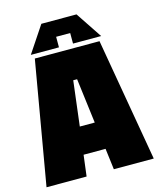

<svg xmlns="http://www.w3.org/2000/svg" viewBox="-127 -965 874 1055"><g transform="rotate(-15 310.0 -437.5)"><path d="M5 0 126 -700H494L615 0H388L373 -120H248L233 0ZM268 -275H353L321 -530H299ZM270 -725H110L210 -875H410L510 -725H350V-785H270Z"/></g></svg>

Font: Tektur SemiCondensed Black
Style: Regular
Weight: 900
Width: 4
Designer: Adam Jagosz
Foundry: Adam Jagosz
Version: Version 1.005;gftools[0.9.30]